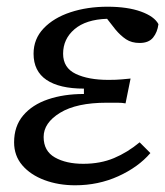

<svg xmlns="http://www.w3.org/2000/svg" viewBox="-20 -540 492 572"><path d="M204 12Q154 12 112.5 -3.5Q71 -19 46.5 -47.5Q22 -76 22 -116Q22 -164 49 -196Q76 -228 123 -244Q170 -260 230 -260V-276Q157 -276 118.5 -302Q80 -328 80 -380Q80 -424 110 -455.5Q140 -487 190 -503.5Q240 -520 300 -520Q360 -520 400 -505.5Q440 -491 452 -468Q449 -444 436 -428Q423 -412 396 -412Q372 -412 355.5 -423Q339 -434 324 -452L299 -484Q236 -482 202 -453Q168 -424 168 -380Q168 -338 205.5 -320Q243 -302 303 -302Q327 -302 342.5 -303.5Q358 -305 369 -306L354 -232Q344 -234 330 -234Q316 -234 298 -234Q208 -234 159 -204Q110 -174 110 -132Q110 -90 143.5 -71Q177 -52 228 -52Q279 -52 319.5 -69Q360 -86 396 -116L428 -84Q392 -42 332.5 -15Q273 12 204 12Z"/></svg>

Font: Source Serif 4 Caption
Style: Italic
Weight: 400
Italic angle: -12°
Designer: Frank Grießhammer
Foundry: Adobe Systems Incorporated
Version: Version 4.004;hotconv 1.0.117;makeotfexe 2.5.65602